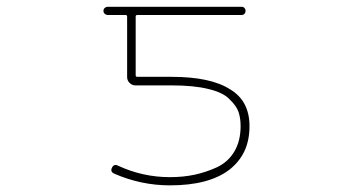

<svg xmlns="http://www.w3.org/2000/svg" viewBox="-20 -564 1040 570"><path d="M484.4 -13.7Q398.4 -13.7 318.4 -48.8Q306.6 -54.7 312.5 -66.4Q318.4 -78.1 330.1 -72.3Q403.3 -38.1 484.4 -38.1Q524.4 -38.1 558.1 -45.4Q591.8 -52.7 624 -67.4Q657.2 -83 675.8 -114.3Q694.3 -145.5 694.3 -189.5Q694.3 -213.9 688 -231.9Q681.6 -250 662.1 -268.6Q643.6 -289.1 598.6 -299.8Q555.7 -310.5 489.3 -310.5H381.8Q372.1 -310.5 364.7 -317.9Q357.4 -325.2 357.4 -335V-514.6Q357.4 -519.5 352.5 -519.5H299.8Q294.9 -519.5 291 -522.9Q287.1 -526.4 287.1 -531.7Q287.1 -537.1 291 -540.5Q294.9 -543.9 299.8 -543.9H697.3Q702.1 -543.9 705.6 -540.5Q709 -537.1 709 -531.7Q709 -526.4 705.6 -522.9Q702.1 -519.5 697.3 -519.5H387.7Q382.8 -519.5 382.8 -514.6V-340.8Q382.8 -335.9 387.7 -335.9H489.3Q605.5 -335.9 663.1 -298.8Q692.4 -281.2 706.5 -253.9Q720.7 -226.6 720.7 -189.5Q720.7 -147.5 705.6 -115.2Q690.4 -83 660.2 -59.6Q599.6 -13.7 484.4 -13.7Z"/></svg>

Font: Rounded-X Mgen+ 2m thin
Style: Regular
Weight: 100
Designer: [Source Han Sans]
Ryoko NISHIZUKA  (kana & ideographs); Paul D. Hunt (Latin, Greek & Cyrillic); Wenlong ZHANG  (bopomofo
Version: Version 1.059.20150602